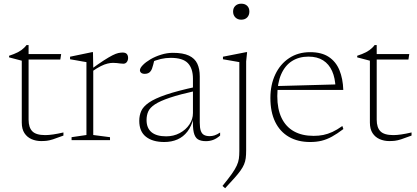

<svg xmlns="http://www.w3.org/2000/svg" viewBox="-20 -740 2202 1014"><path d="M131 -108Q131 -66.5 150.8 -46.5Q170.5 -26.5 219 -26.5Q237 -26.5 261 -30Q285 -33.5 315 -40.5V-24Q279.5 -10.5 259.8 -4.2Q240 2 226.8 3.5Q213.5 5 197 5Q170 5 146.5 -5.2Q123 -15.5 109 -37Q95 -58.5 95 -92.5V-419.5L28 -437V-445.5Q41.5 -450 53 -454.5Q64.5 -459 74.5 -464.2Q84.5 -469.5 92.5 -475.2Q100.5 -481 107.5 -487.8Q114.5 -494.5 120 -502H131V-438ZM105.5 -425.5V-454.5H303L298.5 -425.5Z M627.5 -462.5Q643 -462.5 649.8 -454.8Q656.5 -447 656.5 -434Q656.5 -421.5 649.8 -412.5Q643 -403.5 631.5 -403.5Q622.5 -403.5 614.2 -404.8Q606 -406 597 -407Q588 -408 576.5 -408Q563.5 -408 547.8 -404.2Q532 -400.5 512.5 -390.8Q493 -381 467 -363L458 -372Q499.5 -402.5 527.5 -420.5Q555.5 -438.5 573.8 -447.8Q592 -457 604.5 -459.8Q617 -462.5 627.5 -462.5ZM472.5 -383.5V-27L561 -15.5V0H358V-15.5L436.5 -27V-412Q430 -413 416.8 -415.2Q403.5 -417.5 386 -420.8Q368.5 -424 350 -427V-440.5L465.5 -464.5H471Z M1017 -282 1016.5 -261Q929 -241.5 877 -224Q825 -206.5 798.2 -188.8Q771.5 -171 762.8 -151Q754 -131 754 -106Q754 -63.5 780.2 -41.8Q806.5 -20 857.5 -20Q897 -20 929.2 -37.2Q961.5 -54.5 980.2 -82.5Q999 -110.5 999 -143V-324Q999 -378.5 972.2 -406.5Q945.5 -434.5 881.5 -434.5Q855.5 -434.5 829.2 -428.5Q803 -422.5 769.5 -408L795.5 -424Q792 -409.5 789 -397.8Q786 -386 782.8 -377.5Q779.5 -369 775 -363.5Q770 -356.5 761.8 -353.2Q753.5 -350 745 -350Q732 -350 725.5 -355.5Q719 -361 719 -369Q719 -380.5 734.2 -396.2Q749.5 -412 774.5 -426.8Q799.5 -441.5 830.8 -451.2Q862 -461 893 -461Q947 -461 978 -446.2Q1009 -431.5 1022 -403.8Q1035 -376 1035 -337V-92Q1035 -64.5 1040.5 -49Q1046 -33.5 1057.8 -27.2Q1069.5 -21 1087 -21Q1100.5 -21 1113 -25Q1125.5 -29 1142.5 -40V-24Q1124 -8 1105.8 -1.2Q1087.5 5.5 1067.5 5.5Q1041 5.5 1025.2 -4.2Q1009.5 -14 1003.2 -41Q997 -68 999.5 -118.5L1003 -119.5Q992 -74 970 -45.5Q948 -17 917 -3.5Q886 10 847.5 10Q786 10 750.8 -17.8Q715.5 -45.5 715.5 -102Q715.5 -130 725.8 -153.5Q736 -177 766.5 -198.2Q797 -219.5 857 -240Q917 -260.5 1017 -282Z M1254 -636Q1235 -636 1223 -648Q1211 -660 1211 -679Q1211 -698 1223 -709.2Q1235 -720.5 1254 -720.5Q1274 -720.5 1285.5 -709.2Q1297 -698 1297 -679Q1297 -660 1285.5 -648Q1274 -636 1254 -636ZM1244 -412Q1238.5 -413 1223.8 -415.5Q1209 -418 1191 -421.2Q1173 -424.5 1157.5 -427V-440.5L1279.5 -464.5H1285L1280 -415.5V54Q1280 77.5 1277.8 95Q1275.5 112.5 1269 128Q1262.5 143.5 1250.2 160.8Q1238 178 1218.2 200.2Q1198.5 222.5 1169 254L1155 242Q1186 204 1203.8 179Q1221.5 154 1230.2 135Q1239 116 1241.5 98.2Q1244 80.5 1244 57.5Z M1618 -464.5Q1678.5 -464.5 1716.2 -439.5Q1754 -414.5 1772.5 -369.8Q1791 -325 1793 -265H1442.5L1440.5 -285.5L1768.5 -294.5L1752 -276Q1750.5 -327.5 1734 -364.5Q1717.5 -401.5 1686.5 -421.2Q1655.5 -441 1609 -441Q1559.5 -441 1522.5 -417.8Q1485.5 -394.5 1465 -348Q1444.5 -301.5 1444.5 -232.5Q1444.5 -164 1467 -117.2Q1489.5 -70.5 1532.2 -46.5Q1575 -22.5 1636 -22.5Q1663.5 -22.5 1687.2 -27.2Q1711 -32 1735.5 -43.2Q1760 -54.5 1788 -74.5L1793.5 -58.5Q1760.5 -33.5 1733.2 -18.5Q1706 -3.5 1678.8 3.2Q1651.5 10 1618 10Q1553 10 1505.8 -17.2Q1458.5 -44.5 1433.2 -96.5Q1408 -148.5 1408 -222.5Q1408 -292.5 1434 -347.2Q1460 -402 1507.2 -433.2Q1554.5 -464.5 1618 -464.5Z M1969.5 -108Q1969.5 -66.5 1989.2 -46.5Q2009 -26.5 2057.5 -26.5Q2075.5 -26.5 2099.5 -30Q2123.5 -33.5 2153.5 -40.5V-24Q2118 -10.5 2098.2 -4.2Q2078.5 2 2065.2 3.5Q2052 5 2035.5 5Q2008.5 5 1985 -5.2Q1961.5 -15.5 1947.5 -37Q1933.5 -58.5 1933.5 -92.5V-419.5L1866.5 -437V-445.5Q1880 -450 1891.5 -454.5Q1903 -459 1913 -464.2Q1923 -469.5 1931 -475.2Q1939 -481 1946 -487.8Q1953 -494.5 1958.5 -502H1969.5V-438ZM1944 -425.5V-454.5H2141.5L2137 -425.5Z"/></svg>

Font: Newsreader ExtraLight
Style: Regular
Weight: 250
Designer: Hugues Gentile
Foundry: Production Type
Version: Version 1.003